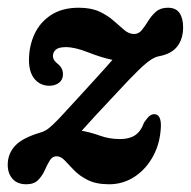

<svg xmlns="http://www.w3.org/2000/svg" viewBox="-23 -468 494 497"><path d="M393.5 -141.5Q392 -98.5 373.8 -64.5Q355.5 -30.5 325.8 -10.8Q296 9 259.5 9Q226 9 204.2 -2Q182.5 -13 168.8 -27.2Q155 -41.5 144.8 -52.5Q134.5 -63.5 123.5 -63.5Q112.5 -63.5 105.8 -52.5Q99 -41.5 92.8 -27.2Q86.5 -13 75.8 -2Q65 9 45 9Q22 9 9.5 -5Q-3 -19 -3 -41.5Q-3 -70 16.2 -90.8Q35.5 -111.5 83.5 -125.5Q93.5 -128.5 103.5 -136.2Q113.5 -144 130.8 -162.2Q148 -180.5 179 -214.5Q210.5 -249 231.5 -272Q252.5 -295 268 -313Q239.5 -319 205.2 -332.5Q171 -346 147.5 -346Q128.5 -346 121.2 -339.2Q114 -332.5 114 -323Q114 -312.5 125.5 -303.5Q140 -292.5 140 -276Q140 -261.5 129.8 -253.8Q119.5 -246 105 -246Q81.5 -246 66.8 -263.2Q52 -280.5 52 -312.5Q52 -348.5 66.2 -379.5Q80.5 -410.5 109.2 -429.2Q138 -448 181 -448Q213 -448 234.8 -437.8Q256.5 -427.5 271.5 -414Q286.5 -400.5 298.8 -390.2Q311 -380 324 -380Q336 -380 344.2 -390.2Q352.5 -400.5 360.8 -414Q369 -427.5 380.8 -437.8Q392.5 -448 411.5 -448Q432.5 -448 441.8 -434.2Q451 -420.5 451 -397.5Q451 -367.5 436 -348Q421 -328.5 389 -322.5Q379.5 -321 367.8 -313.5Q356 -306 335.8 -286.5Q315.5 -267 280.5 -229Q246.5 -193 226 -170.8Q205.5 -148.5 188.5 -129.5Q211.5 -125.5 235.8 -116.8Q260 -108 288 -108Q311.5 -108 326.5 -117.8Q341.5 -127.5 350 -151Q358.5 -163.5 364.2 -168Q370 -172.5 376.5 -172.5Q394 -172 393.5 -141.5Z"/></svg>

Font: Fraunces 144pt S100 SemiBold
Style: Italic
Weight: 600
Italic angle: -16°
Version: Version 1.000; ttfautohint (v1.8.3)